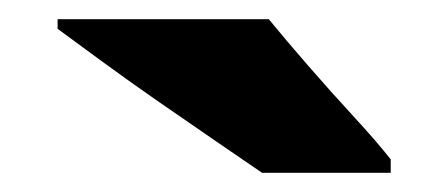

<svg xmlns="http://www.w3.org/2000/svg" viewBox="-20 -786 467 200"><path d="M260 -766Q278 -744 301.5 -717Q325 -690 348.5 -664.5Q372 -639 387 -620V-606H253Q234 -619 205.5 -638.5Q177 -658 146 -679.5Q115 -701 87 -721.5Q59 -742 40 -756V-766Z"/></svg>

Font: Noto Sans Display Black
Style: Regular
Weight: 900
Designer: Monotype Design Team
Foundry: Monotype Imaging Inc.
Version: Version 2.003